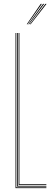

<svg xmlns="http://www.w3.org/2000/svg" viewBox="-20 -970 265 990"><path d="M60 0V-800H64V-4H219V0ZM68 -8V-800H72V-12H219V-8ZM76 -16V-800H80V-20H219V-16ZM118 -845 190 -950H196L122 -845ZM134 -845 214 -950H220L138 -845ZM126 -845 202 -950H208L130 -845Z"/></svg>

Font: Big Shoulders Inline Display SC Thin
Style: Regular
Weight: 100
Designer: Patric King
Foundry: XO Type Co
Version: Version 2.002